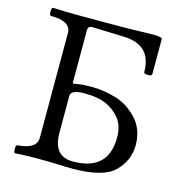

<svg xmlns="http://www.w3.org/2000/svg" viewBox="-100 -755 811 851"><g transform="rotate(15 305.0 -329.5)"><path d="M132.3 -90.8V-572.3Q132.3 -626 40 -626Q33.2 -626 33.2 -644.5Q33.2 -663.1 40 -663.1Q93.3 -660.2 169.9 -660.2H288.1Q376 -660.2 420.7 -661.6Q465.3 -663.1 505.4 -663.1Q541 -663.1 541 -653.3V-492.7Q541 -484.4 522.5 -484.4Q503.9 -484.4 503.9 -492.7Q503.9 -616.2 377.4 -620.6L230.5 -625.5Q210.4 -626 210.4 -605.5V-370.6Q210.4 -361.8 214.8 -361.8Q218.8 -361.8 235.8 -365.2Q252.9 -368.7 296.4 -369.1Q349.1 -369.1 405.8 -353Q462.4 -336.9 506.8 -289.8Q551.3 -242.7 551.3 -169.4Q551.3 -100.1 500.2 -48.3Q449.2 3.4 307.1 3.4Q275.9 3.4 238.8 1.7Q201.7 0 143.1 0Q84.5 0 44.4 3.4Q38.1 3.4 37.8 -14.9Q37.6 -33.2 44.4 -33.7Q132.3 -40 132.3 -90.8ZM210.4 -135.3Q210.4 -27.8 300.3 -27.8Q462.9 -27.8 462.9 -181.6Q462.9 -234.9 436.3 -267.6Q409.7 -300.3 371.6 -316.7Q333.5 -333 275.4 -333Q239.3 -333 224.9 -325.4Q210.4 -317.9 210.4 -305.7Z"/></g></svg>

Font: Junicode
Style: Regular
Weight: 400
Designer: Peter S. Baker
Foundry: Briery Creek Software
Version: Version 0.7.2